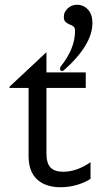

<svg xmlns="http://www.w3.org/2000/svg" viewBox="-20 -776 420 806"><path d="M175 -407V-131Q175 -91 192 -73Q209 -55 245 -55Q302 -55 360 -95V-25Q335 -9 302 0.5Q269 10 235 10Q171 10 135.5 -23Q100 -56 100 -121V-407H20V-412L175 -557V-472H340V-407ZM368 -680Q368 -632 336.5 -581.5Q305 -531 249 -482Q245 -478 240 -478Q232 -478 232 -487Q232 -493 235 -497Q295 -572 295 -646Q295 -659 289.5 -664Q284 -669 273 -673Q261 -678 254.5 -684.5Q248 -691 248 -706Q248 -726 264.5 -741Q281 -756 303 -756Q331 -756 349.5 -735.5Q368 -715 368 -680Z"/></svg>

Font: Madhuban Light
Style: Regular
Weight: 300
Designer: jaikishan Patel
Foundry: MagicType
Version: Version 1.000